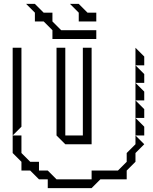

<svg xmlns="http://www.w3.org/2000/svg" viewBox="-20 -920 786 985"><path d="M675 -585V-675L720 -630V-585ZM675 -495V-585L720 -540V-495ZM675 -405V-495L720 -450V-405ZM675 -315V-405L720 -360V-315ZM270 -225V-675H315V-225H405V-675H450V-180H315ZM675 -225V-315L720 -270V-225ZM45 -225V-675H90V-270ZM90 -45V-90L45 -135V-225H90V-135L135 -90H180V-45H225L270 0H450V-45H585L630 -90V-135L675 -180V-225L720 -180L675 -135V-90L630 -45V0H495L450 45H225V0H180L135 -45ZM384 -810V-855L339 -900H384L429 -855H474V-810ZM249 -720V-765L204 -810H159V-855L114 -900H159L204 -855H249V-810L294 -765H474V-720Z"/></svg>

Font: Rubik Iso
Style: Regular
Weight: 400
Designer: Hubert and Fischer, NaN
Foundry: Hubert and Fischer, NaN
Version: Version 2.200